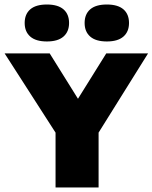

<svg xmlns="http://www.w3.org/2000/svg" viewBox="-48 -832 676 852"><path d="M198.5 0V-314.5L237 -183.5L-27.5 -595H172.5L324 -352H272L423.5 -595H609L352 -183.5L389.5 -312.5V0ZM426 -648Q377 -648 352.2 -669.8Q327.5 -691.5 327.5 -730Q327.5 -769 352.2 -790.5Q377 -812 426 -812Q475 -812 499.8 -790.5Q524.5 -769 524.5 -730Q524.5 -691.5 499.8 -669.8Q475 -648 426 -648ZM160 -648Q111 -648 86.2 -669.8Q61.5 -691.5 61.5 -730Q61.5 -769 86.2 -790.5Q111 -812 160 -812Q209 -812 233.8 -790.5Q258.5 -769 258.5 -730Q258.5 -691.5 233.8 -669.8Q209 -648 160 -648Z"/></svg>

Font: Encode Sans SC ExtraBold
Style: Regular
Weight: 800
Version: Version 3.002